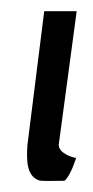

<svg xmlns="http://www.w3.org/2000/svg" viewBox="-20 -323 167 343"><path d="M29 -64C27 -35 28 -9 49 -1C55 1 68 0 95 0C106 -8 116 -41 116 -41C111 -41 84 -49 85 -65L117 -303H59Z"/></svg>

Font: Hussar Tani
Style: DwaKurs
Weight: 700
Foundry: Cannot Into Space Fonts
Version: Version 0.92